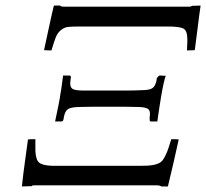

<svg xmlns="http://www.w3.org/2000/svg" viewBox="-20 -670 745 694"><path d="M209 -646H666Q670.9 -646 673.8 -648.9Q679.7 -648.9 689.5 -649.4Q699.2 -649.9 705.1 -649.9Q704.1 -646 700 -613.3Q695.8 -580.6 690.9 -541.7Q686 -502.9 684.1 -488.8Q675.3 -487.8 655.8 -487.8Q657.7 -523.4 657.2 -529.8Q656.7 -559.6 642.8 -566.9Q628.9 -574.2 585.9 -574.2H267.1Q238.3 -574.2 225.1 -572.5Q211.9 -570.8 200 -561Q188 -551.3 181.9 -535.9Q175.8 -520.5 166 -487.8Q147.9 -487.8 139.2 -488.8Q139.6 -491.2 156 -566.9Q172.4 -642.6 174.8 -649.9H196.8Q200.7 -646 209 -646ZM549.8 0H102.1Q95.2 0 95.2 2.9Q88.4 2.9 76.7 3.4Q64.9 3.9 59.1 3.9Q61 -17.1 64.9 -46.4Q68.8 -75.7 73.7 -111.8Q78.6 -147.9 81.1 -166Q90.8 -167 107.9 -167V-125Q109.4 -91.3 122.3 -81.5Q135.3 -71.8 168 -70.8H493.2Q516.1 -70.8 529.3 -72.8Q542.5 -74.7 553.5 -79.6Q564.5 -84.5 571.8 -96.4Q579.1 -108.4 585 -123.8Q590.8 -139.2 599.1 -167Q617.2 -167 626 -166Q610.4 -93.3 586.9 3.9H563Q557.6 0 549.8 0ZM280.8 -342.8H441.9Q469.7 -342.8 495.1 -344.2Q519.5 -344.2 530.5 -351.1Q541.5 -357.9 545.9 -379.9Q545.9 -381.3 546.4 -384.8Q546.9 -388.2 546.9 -389.2Q547.9 -390.1 549.8 -390.1Q553.2 -397 558.1 -397Q562 -397 568.8 -396.5Q575.7 -396 579.1 -396Q571.8 -377 562 -318.8Q559.6 -304.2 556.4 -283.7Q553.2 -263.2 551 -247.8Q548.8 -232.4 548.8 -231H525.9Q522.9 -231 522 -231.9Q521 -233.9 521 -238.8V-247.1Q522 -251 522 -258.8Q522 -272.9 512.9 -277.6Q503.9 -282.2 483.9 -283.2Q475.6 -283.2 458.3 -283.7Q440.9 -284.2 431.2 -284.2H314.9Q305.7 -284.2 288.1 -283.7Q270.5 -283.2 262.2 -283.2Q236.3 -282.2 225.8 -275.6Q215.3 -269 210.9 -247.1Q210.9 -246.1 210.4 -243.7Q210 -241.2 210 -240.2Q208 -233.4 206.1 -231.9Q204.1 -231 199.2 -231H179.2Q179.2 -231.4 181.4 -241.9Q183.6 -252.4 186 -263.9Q188.5 -275.4 191.7 -291.3Q194.8 -307.1 196.8 -318.8V-320.8Q199.2 -333.5 201.9 -351.3Q204.6 -369.1 206.1 -382.3Q207.5 -395.5 208 -397H231Q234.4 -397 235.8 -394Q237.3 -391.1 235.8 -388.2Q235.8 -387.2 235.4 -384.5Q234.9 -381.8 234.9 -380.9Q233.9 -376 233.9 -366.2Q234.4 -352.1 244.6 -347.4Q254.9 -342.8 280.8 -342.8Z"/></svg>

Font: Common Serif News
Style: Italic
Weight: 450
Italic angle: -12°
Designer: Philipp H. Poll, Khaled Hosny
Foundry: Stefan Peev, Context Ltd.
Version: Version 1.026